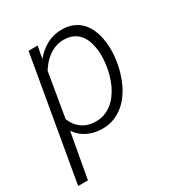

<svg xmlns="http://www.w3.org/2000/svg" viewBox="-173 -662 933 990"><g transform="rotate(-30 293.5 -167.5)"><path d="M500.5 -261.7Q496.1 -229.5 486.8 -196.3Q477.5 -163.1 463.1 -132.6Q448.7 -102.1 429 -75.7Q409.2 -49.3 383.5 -29.8Q357.9 -10.3 326.7 0.5Q295.4 11.2 257.8 10.3Q213.9 9.3 175.5 -9.3Q137.2 -27.8 112.8 -64.5L64.5 203.1H6.3L133.3 -528.3L187.5 -528.8L173.8 -456.5Q205.6 -494.6 247.1 -516.8Q288.6 -539.1 339.8 -538.1Q375.5 -537.1 402.3 -525.4Q429.2 -513.7 448.5 -493.9Q467.8 -474.1 479.7 -448Q491.7 -421.9 497.8 -392.8Q503.9 -363.8 504.6 -332.8Q505.4 -301.8 502 -272.5ZM443.8 -272.5Q446.8 -294.9 446.8 -319.3Q446.8 -343.8 442.9 -367.4Q439 -391.1 430.7 -412.4Q422.4 -433.6 408 -450Q393.6 -466.3 372.8 -476.3Q352.1 -486.3 323.7 -487.3Q297.9 -488.3 275.1 -481.2Q252.4 -474.1 232.7 -460.9Q212.9 -447.8 196.5 -429.7Q180.2 -411.6 167 -390.6L122.6 -127.4Q138.2 -86.9 170.9 -63.5Q203.6 -40 247.6 -39.1Q277.8 -38.1 303.2 -47.1Q328.6 -56.2 348.9 -72.3Q369.1 -88.4 385 -110.4Q400.9 -132.3 412.4 -157.2Q423.8 -182.1 431.2 -209Q438.5 -235.8 442.4 -261.7Z"/></g></svg>

Font: Roboto Mono Light
Style: Italic
Weight: 300
Designer: Google
Version: Version 2.000985; 2015; ttfautohint (v1.3)